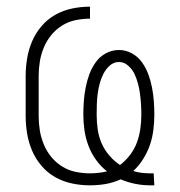

<svg xmlns="http://www.w3.org/2000/svg" viewBox="-20 -548 540 576"><path d="M431 8Q408 8 385.5 3.5Q363 -1 342 -10Q320 0 297 4Q274 8 250 8Q223 8 196.5 2.5Q170 -3 146.5 -16Q123 -29 105 -50Q87 -71 76.5 -95.5Q66 -120 61.5 -146.5Q57 -173 57 -200V-320Q57 -347 61.5 -373.5Q66 -400 76.5 -424.5Q87 -449 105 -470Q123 -491 146.5 -504Q170 -517 196.5 -522.5Q223 -528 250 -528V-492Q228 -492 206.5 -487.5Q185 -483 166.5 -471.5Q148 -460 134 -443Q120 -426 111.5 -405.5Q103 -385 99.5 -363.5Q96 -342 96 -320V-200Q96 -178 99.5 -156.5Q103 -135 111.5 -114.5Q120 -94 134 -77Q148 -60 166.5 -48.5Q185 -37 206.5 -32.5Q228 -28 250 -28Q263 -28 276 -29.5Q289 -31 301 -34Q282 -49 268 -68.5Q254 -88 245.5 -110.5Q237 -133 233.5 -156.5Q230 -180 230 -204Q230 -224 231.5 -244.5Q233 -265 237 -285.5Q241 -306 248 -325Q255 -344 267 -361Q279 -378 297.5 -388Q316 -398 337 -398Q357 -398 375.5 -388Q394 -378 406 -361Q418 -344 425 -325Q432 -306 436 -285.5Q440 -265 441.5 -244.5Q443 -224 443 -204Q443 -181 440 -157.5Q437 -134 429.5 -112.5Q422 -91 409.5 -71Q397 -51 380 -35Q392 -31 405 -29.5Q418 -28 431 -28H441L443 8ZM340 -53Q357 -66 370 -83Q383 -100 390.5 -120Q398 -140 401 -161.5Q404 -183 404 -204Q404 -220 403 -235.5Q402 -251 400 -266.5Q398 -282 394 -297Q390 -312 383.5 -326Q377 -340 364.5 -351Q352 -362 337 -362Q321 -362 309 -351Q297 -340 290 -326Q283 -312 279 -297Q275 -282 273 -266.5Q271 -251 270.5 -235.5Q270 -220 270 -204Q270 -182 273 -160.5Q276 -139 284.5 -119Q293 -99 307.5 -82Q322 -65 340 -53Z"/></svg>

Font: Iosevka Term Curly Extralight
Style: Regular
Weight: 200
Designer: Belleve Invis
Foundry: Belleve Invis
Version: Version 32.3.0